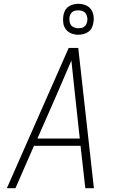

<svg xmlns="http://www.w3.org/2000/svg" viewBox="-20 -986 640 1006"><path d="M16 0 340 -735H390L472 0H427L402 -222H158L61 0ZM176 -260H398L373 -490Q368 -535 363.5 -579.5Q359 -624 354 -669Q335 -624 315.5 -579.5Q296 -535 277 -490ZM390 -804Q371 -804 353.5 -811Q336 -818 325 -832.5Q314 -847 311.5 -866Q309 -885 312 -904Q314 -918 320.5 -930.5Q327 -943 338.5 -951Q350 -959 363.5 -962.5Q377 -966 391 -966Q410 -966 428 -959Q446 -952 456.5 -937.5Q467 -923 470 -904Q473 -885 469 -866Q467 -852 460.5 -839.5Q454 -827 442.5 -819Q431 -811 417.5 -807.5Q404 -804 390 -804ZM391 -838Q399 -838 406.5 -839.5Q414 -841 421 -846Q428 -851 431.5 -858.5Q435 -866 437 -874Q439 -885 437 -896Q435 -907 429 -915.5Q423 -924 412 -928Q401 -932 390 -932Q382 -932 374.5 -930.5Q367 -929 360 -924Q353 -919 349.5 -911.5Q346 -904 344 -896Q343 -885 344.5 -874Q346 -863 352 -854.5Q358 -846 369 -842Q380 -838 391 -838Z"/></svg>

Font: Iosevka Aile Extralight
Style: Italic
Weight: 200
Italic angle: -9°
Designer: Belleve Invis
Foundry: Belleve Invis
Version: Version 31.1.0; ttfautohint (v1.8.4)